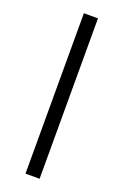

<svg xmlns="http://www.w3.org/2000/svg" viewBox="-139 -749 510 793"><g transform="rotate(20 116.0 -352.5)"><path d="M85 0V-705H147V0Z"/></g></svg>

Font: Nunito Sans 10pt SemiCondensed Light
Style: Regular
Weight: 300
Width: 4
Designer: Vernon Adams
Foundry: Vernon Adams
Version: Version 3.101;gftools[0.9.27]